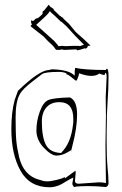

<svg xmlns="http://www.w3.org/2000/svg" viewBox="-20 -791 516 812"><path d="M127 -709Q134 -714 137 -714H140Q147 -719 160 -732V-737Q160 -745 166 -746L186 -771L194 -761Q197 -761 208 -752L206 -750Q219 -738 224 -733L233 -724H235L240 -719L248 -715L247 -713L272 -690Q282 -678 288 -670.5Q294 -663 300 -656L310 -647Q313 -644 322.5 -636Q332 -628 338 -622L363 -598L352 -597Q352 -596 350.5 -594Q349 -592 350 -591L343 -585L339 -587Q315 -579 311 -579L307 -578L305 -581L298 -582L256 -580H250Q247 -581 242 -582Q242 -582 232 -580H219Q217 -580 215 -583Q213 -586 210.5 -589Q208 -592 206 -595L198 -603Q185 -614 164 -637L113 -677L109 -682L115 -687L112 -694L111 -705L121 -702Q122 -705 127 -707ZM264 -596 287 -597H314L318 -596L324 -598Q325 -599 335 -602L327 -610Q301 -635 261 -680L239 -700V-698L212 -724Q194 -739 191 -744Q182 -730 166 -716Q150 -702 142 -694L133 -686Q145 -676 170 -653L210 -617L223 -602L227 -596H229Q239 -596 240 -597H243Q250 -596 255 -596ZM435 -80Q439 -46 439 -16Q439 -5 428 0Q392 -4 350 -4Q308 -4 293 0Q286 -9 286 -13.5Q286 -18 288 -27Q290 -36 290 -40Q278 -35 260 -24Q223 1 190 1Q106 1 67 -68.5Q28 -138 28 -245Q28 -317 42 -368L56 -407Q147 -495 188 -495L199 -498Q274 -496 295 -471Q296 -472 296 -480V-491Q296 -494 298 -504Q340 -495 427 -495Q428 -495 429 -497.5Q430 -500 432 -500Q439 -500 439 -470Q439 -440 438 -414.5Q437 -389 435 -361Q433 -333 432 -304V-284L431 -230V-185Q431 -125 435 -81ZM428 -302 427 -380 431 -466Q431 -481 426 -483Q424 -483 424 -478.5Q424 -474 419 -474Q414 -474 400 -480Q387 -470 366 -470Q345 -470 315 -481Q314 -478 312 -470Q308 -455 302 -449Q297 -452 282 -464.5Q267 -477 260 -477L261 -480Q261 -482 250.5 -484.5Q240 -487 231 -487Q169 -487 157 -477Q145 -467 122 -450Q75 -415 63 -391Q46 -361 46 -294Q46 -227 49 -195.5Q52 -164 61 -126Q80 -49 145 -31Q148 -31 157 -27.5Q166 -24 180 -24Q194 -24 221 -30.5Q248 -37 252 -42Q254 -42 254 -39.5Q254 -37 255 -37Q297 -68 299 -69Q300 -68 300 -59L297 -26Q297 -14 313 -14L398 -20Q413 -20 428 -17Q426 -129 426 -178ZM286 -174 280 -149H281V-156Q277 -154 264 -146Q241 -133 219 -133Q197 -133 165.5 -166Q134 -199 134 -239.5Q134 -280 148.5 -319.5Q163 -359 184.5 -368Q206 -377 276 -379Q306 -365 306 -307Q306 -249 286 -174ZM290 -278V-289Q290 -359 231 -359Q196 -359 176.5 -337Q157 -315 157 -277Q157 -212 174 -179Q191 -146 238 -144Q281 -186 289 -266Q290 -268 290 -278Z"/></svg>

Font: Londrina Sketch
Style: Regular
Weight: 400
Designer: Marcelo Magalhaes
Foundry: Marcelo Magalhaes
Version: Version 1.001 2011